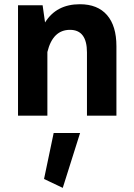

<svg xmlns="http://www.w3.org/2000/svg" viewBox="-20 -558 647 926"><path d="M238.8 83.5H366.2L282.7 348.1L192.4 305.2ZM208.5 0H66.9V-532.7H185.5L197.3 -449.7Q252 -537.6 365.2 -537.6Q450.7 -537.6 496.1 -485.4Q541.5 -433.1 541.5 -335.4V0H399.4V-305.2Q399.4 -414.1 317.4 -414.1Q234.4 -414.1 208.5 -307.1Z"/></svg>

Font: Estedad-FD Bold
Style: Regular
Weight: 700
Designer: Amin Abedi
Version: Version 7.3